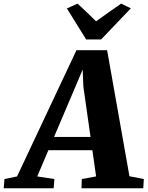

<svg xmlns="http://www.w3.org/2000/svg" viewBox="-99 -1016 796 1036"><path d="M-79 0 -75 -50 -7 -64 313.5 -745H479L599.5 -65L677 -50L674 0H340.5L342.5 -50L419.5 -64L399.5 -205.5H162L102 -64L194.5 -50L190.5 0ZM192.5 -277H389.5L351 -547.5L347 -641L310 -553ZM366 -803 262 -970.5 319.5 -996.5Q345 -973 370 -949Q395 -925 419.5 -901Q453.5 -925.5 487 -949.2Q520.5 -973 554.5 -996.5L607 -971L446.5 -803Z"/></svg>

Font: Merriweather 24pt Black
Style: Italic
Weight: 900
Italic angle: -7.8°
Designer: Eben Sorkin
Foundry: Eben Sorkin
Version: Version 2.101